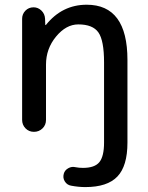

<svg xmlns="http://www.w3.org/2000/svg" viewBox="-20 -550 618 801"><path d="M72.3 -49.8V-471.7Q72.3 -491.2 85.9 -505.4Q99.6 -519.5 120.1 -519.5Q138.7 -519.5 152.8 -505.9Q167 -492.2 168 -471.7L168.9 -446.3Q168.9 -445.3 169.9 -445.3Q170.9 -445.3 171.9 -446.3Q239.3 -530.3 341.8 -530.3Q511.7 -530.3 511.7 -299.8V44.9Q511.7 142.6 469.7 186.5Q427.7 230.5 335.9 230.5Q307.6 230.5 276.4 224.6Q259.8 221.7 250.5 207Q241.2 192.4 246.1 174.8Q250 160.2 264.6 151.9Q279.3 143.6 294.9 147.5Q309.6 150.4 326.2 150.4Q375 150.4 394.5 126.5Q414.1 102.5 414.1 44.9V-290Q414.1 -380.9 390.6 -414.6Q367.2 -448.2 306.6 -448.2Q255.9 -448.2 213.9 -397.5Q171.9 -346.7 171.9 -280.3V-49.8Q171.9 -28.3 157.2 -14.2Q142.6 0 121.6 0Q100.6 0 86.4 -14.6Q72.3 -29.3 72.3 -49.8Z"/></svg>

Font: Rounded Mgen+ 2p medium
Style: Regular
Weight: 500
Designer: [Source Han Sans]
Ryoko NISHIZUKA  (kana & ideographs); Paul D. Hunt (Latin, Greek & Cyrillic); Wenlong ZHANG  (bopomofo
Version: Version 1.059.20150602